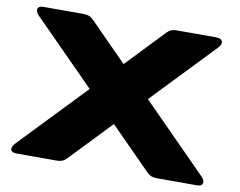

<svg xmlns="http://www.w3.org/2000/svg" viewBox="-80 -858 1205 966"><g transform="rotate(10 522.0 -375.0)"><path d="M59.1 0H268.1C288.1 0 302.7 -5.9 316.4 -20L518.1 -231L727.1 -20C740.2 -6.8 755.4 0 775.4 0H984.4C1015.6 0 1021 -24.4 997.6 -47.9L664.6 -384.3L968.8 -702.1C992.7 -727.1 983.4 -750 948.7 -750H746.6C726.6 -750 711.9 -744.1 698.2 -730L513.7 -536.6L322.3 -730C308.1 -744.1 293.9 -750 273.9 -750H64.9C33.7 -750 28.3 -725.6 51.8 -702.1L367.2 -383.8L45.9 -47.9C22 -22.9 27.8 0 59.1 0Z"/></g></svg>

Font: Gyrotrope Black
Style: Regular
Weight: 900
Designer: David Moles
Version: Version 1.003;Glyphs 3.3.1 (3343)